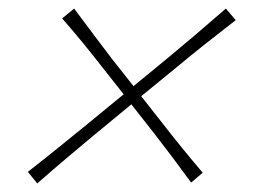

<svg xmlns="http://www.w3.org/2000/svg" viewBox="-20 -519 594 448"><path d="M67 -91 45 -118Q83.5 -148 119.2 -177Q155 -206 187 -232L268.5 -299L218 -363Q197 -390 173.8 -418.5Q150.5 -447 125 -476L153 -499Q176.5 -467.5 199.5 -436.8Q222.5 -406 241 -382L291.5 -318L373 -385Q432.5 -434 507 -499L530 -472Q492.5 -443 457.2 -415Q422 -387 392 -362L309.5 -294.5L361 -229Q402 -176 453 -116L426 -93Q403 -124.5 381 -153.8Q359 -183 338 -210L286.5 -275.5L201 -205Q170.5 -179.5 137.5 -151.8Q104.5 -124 67 -91Z"/></svg>

Font: Commissioner Flair Thin
Style: Italic
Weight: 100
Italic angle: -12°
Designer: Kostas Bartsokas
Foundry: Kostas Bartsokas
Version: Version 1.000; ttfautohint (v1.8.3)